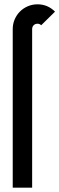

<svg xmlns="http://www.w3.org/2000/svg" viewBox="-20 -750 275 890"><path d="M39 -615Q39 -639 48 -660Q57 -681 72.5 -696.5Q88 -712 109 -721Q130 -730 154 -730Q201 -730 235 -696L171 -633Q164 -640 154 -640Q143 -640 136 -633Q129 -626 129 -615V120H39Z"/></svg>

Font: Berliner Wand
Style: Regular
Weight: 400
Designer: Peter Wiegel
Foundry: Peter Wiegel
Version: Version 1.000